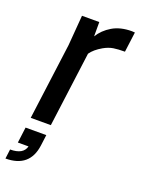

<svg xmlns="http://www.w3.org/2000/svg" viewBox="-177 -610 671 897"><g transform="rotate(20 158.5 -161.5)"><path d="M-33 219 -27 172Q38 172 49 129H-4L6 51H109L102 105Q87 219 -33 219ZM113 0H13L63 -380L75 -530H161V-459Q183 -495 222.5 -518.5Q262 -542 319 -542L334 -541L321 -441Q288 -441 265 -437.5Q242 -434 217 -420Q179 -398 162 -373Z"/></g></svg>

Font: Tanohe Sans Medium
Style: Italic
Weight: 500
Designer: Village Type and Design LLC & Cristiano Sobral
Foundry: Cooper Hewitt Smithsonian Design Museum
Version: Version 1.00;September 29, 2021;FontCreator 13.0.0.2655 64-b